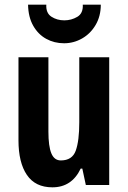

<svg xmlns="http://www.w3.org/2000/svg" viewBox="-20 -791 548 821"><path d="M447 -546V0H347L332 -70H325Q287 10 204 10Q131 10 95 -43Q59 -96 59 -191V-546H187V-228Q187 -166 199.5 -135.5Q212 -105 240 -105Q289 -105 304 -147Q319 -189 319 -268V-546ZM411 -771Q411 -722 389 -684.5Q367 -647 331 -626.5Q295 -606 254 -606Q212 -606 177.5 -625Q143 -644 122 -681Q101 -718 100 -771H178Q176 -735 200 -719.5Q224 -704 255 -704Q285 -704 310.5 -719Q336 -734 334 -771Z"/></svg>

Font: Noto Sans Telugu ExtraCondensed
Style: Bold
Weight: 700
Width: 2
Designer: Jelle Bosma - Monotype Design Team
Foundry: Monotype Imaging Inc.
Version: Version 2.005; ttfautohint (v1.8.4.7-5d5b)